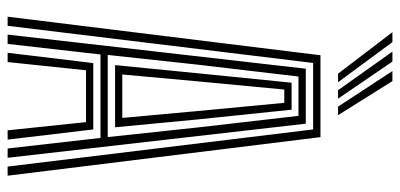

<svg xmlns="http://www.w3.org/2000/svg" viewBox="-286 -738 1024 491"><g transform="rotate(90 225.5 -492.0)"><path d="M22.2 0 120.8 -800H330.2L428.8 0H405.5L310.5 -781.2H140.5L45.5 0ZM68 0 155.2 -762.5H295.8L383 0H359.2L332.2 -237.5H118.8L91.8 0ZM120 -256H330L305.5 -485.5L275.8 -743.8H175.2L144.8 -485.5ZM146 -274.8 166.8 -485.5 191 -726.2H260L285 -485.5L305 -274.8ZM170 -293.2H281L263.5 -485.5L242.5 -707.5H208.5L187.5 -485.5ZM114.5 0 140.8 -219H310.5L336.5 0H312.8L291.8 -200.5H159.2L138.2 0ZM168 -845 61.8 -984H87.2L189.8 -845ZM210.2 -845 111.5 -984H137L231.8 -845ZM252.2 -845 161.2 -984H187L274 -845Z"/></g></svg>

Font: Big Shoulders Inline Text
Style: Bold
Weight: 700
Designer: Patric King
Foundry: XO Type Co
Version: Version 1.000